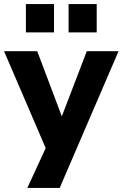

<svg xmlns="http://www.w3.org/2000/svg" viewBox="-21 -749 606 949"><path d="M114 180 222 -54V23L-1 -496H163L294 -149H275L408 -496H565L274 180ZM318 -589V-729H457V-589ZM107 -589V-729H246V-589Z"/></svg>

Font: Nunito Sans 10pt ExtraBold
Style: Regular
Weight: 800
Designer: Vernon Adams
Foundry: Vernon Adams
Version: Version 3.101;gftools[0.9.27]